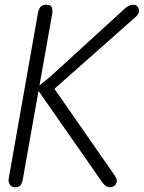

<svg xmlns="http://www.w3.org/2000/svg" viewBox="-20 -792 608 812"><path d="M568 -746Q568 -738 561.5 -729Q555 -720 544 -712L203 -410L140 -413V-425L194 -469L506 -754Q514 -762 524 -767Q534 -772 543 -772Q556 -772 562 -763.5Q568 -755 568 -746ZM446 0Q434 0 425.5 -7Q417 -14 411 -23L183 -350L141 -410L140 -423L207 -421L465 -50Q471 -41 473 -34Q475 -27 473 -20Q470 -10 462 -5Q454 0 446 0ZM44 0Q28 0 21 -12.5Q14 -25 17 -38L141 -740Q144 -754 151.5 -763Q159 -772 177 -772Q194 -772 198.5 -762Q203 -752 201 -735L77 -37Q76 -25 69.5 -12.5Q63 0 44 0Z"/></svg>

Font: Edu QLD Beginner
Style: Regular
Weight: 400
Designer: Tina and Corey Anderson
Foundry: Google for Education
Version: Version 1.003